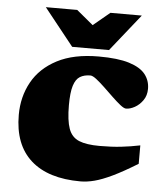

<svg xmlns="http://www.w3.org/2000/svg" viewBox="-53 -779 725 841"><g transform="rotate(5 309.5 -358.5)"><path d="M364.5 -537Q449 -537 498.5 -521.5Q548 -506 569.8 -478.5Q591.5 -451 591.5 -414.5Q591.5 -385 576.5 -363.8Q561.5 -342.5 541 -331.2Q520.5 -320 503 -320Q494 -320 477.2 -333.2Q460.5 -346.5 440.2 -366Q420 -385.5 399.5 -405Q379 -424.5 362 -437.8Q345 -451 335 -451Q308 -451 289.5 -439.8Q271 -428.5 261.8 -398.8Q252.5 -369 252.5 -313Q252.5 -246 265.5 -210Q278.5 -174 311 -160.5Q343.5 -147 402 -147Q455 -147 496.8 -151.8Q538.5 -156.5 579.5 -165V-84Q516 -45 471 -23.5Q426 -2 393.2 6.5Q360.5 15 332 15Q189.5 15 113.5 -53Q37.5 -121 37.5 -252Q37.5 -331.5 73.2 -396.2Q109 -461 181.8 -499Q254.5 -537 364.5 -537ZM536.5 -732 406.5 -569H244.5L114.5 -732H252.5L325.5 -671.5L398.5 -732Z"/></g></svg>

Font: Newsreader Caption ExtraBold
Style: Regular
Weight: 800
Designer: Hugues Gentile
Foundry: Production Type
Version: Version 1.001